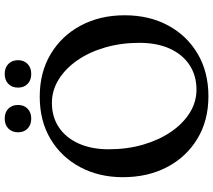

<svg xmlns="http://www.w3.org/2000/svg" viewBox="-66 -844 927 836"><g transform="rotate(-90 398.0 -425.5)"><path d="M395.5 -716.5Q501.5 -716.5 581.2 -668.8Q661 -621 705.5 -537.5Q750 -454 750 -346.5Q750 -240 705.8 -157.8Q661.5 -75.5 582.2 -28.8Q503 18 397 18Q292 18 212.8 -29.8Q133.5 -77.5 89.2 -161.5Q45 -245.5 45 -354.5Q45 -458.5 88.8 -540.5Q132.5 -622.5 211.2 -669.5Q290 -716.5 395.5 -716.5ZM630 -283Q630 -362 610 -431.2Q590 -500.5 554 -552.5Q518 -604.5 470.5 -634Q423 -663.5 368.5 -663.5Q307.5 -663.5 262.2 -633.2Q217 -603 191.8 -547.2Q166.5 -491.5 166.5 -416Q166.5 -335.5 186.8 -266Q207 -196.5 242.8 -144.5Q278.5 -92.5 325.5 -63.2Q372.5 -34 426.5 -34Q487 -34 533 -64Q579 -94 604.5 -149.8Q630 -205.5 630 -283ZM300 -753.5Q273 -753.5 256.8 -769.2Q240.5 -785 240.5 -811Q240.5 -837 256.8 -853Q273 -869 300 -869Q327.5 -869 343.5 -853Q359.5 -837 359.5 -811Q359.5 -785.5 343.5 -769.5Q327.5 -753.5 300 -753.5ZM494.5 -753.5Q467.5 -753.5 451.2 -769.2Q435 -785 435 -811Q435 -837 451.2 -853Q467.5 -869 494.5 -869Q522 -869 538.2 -853Q554.5 -837 554.5 -811Q554.5 -785.5 538.2 -769.5Q522 -753.5 494.5 -753.5Z"/></g></svg>

Font: Fraunces 9pt S050
Style: Regular
Weight: 400
Version: Version 1.000; ttfautohint (v1.8.3)